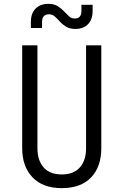

<svg xmlns="http://www.w3.org/2000/svg" viewBox="-20 -965 640 995"><path d="M300 10Q202 10 148.5 -46Q95 -102 95 -197V-730H174V-197Q174 -134 206 -97.5Q238 -61 300 -61Q362 -61 394 -97.5Q426 -134 426 -197V-730H505V-197Q505 -101 452 -45.5Q399 10 300 10ZM371 -815Q342 -815 323 -826.5Q304 -838 290.5 -853Q277 -868 264 -879.5Q251 -891 234 -891Q198 -891 198 -851V-820H140V-851Q140 -896 164.5 -920.5Q189 -945 230 -945Q260 -945 278.5 -933.5Q297 -922 311 -907Q325 -892 337.5 -880.5Q350 -869 368 -869Q402 -869 402 -909V-940H460V-909Q460 -864 436 -839.5Q412 -815 371 -815Z"/></svg>

Font: JetBrains Mono NL Light
Style: Regular
Weight: 300
Monospace: yes
Designer: Philipp Nurullin, Konstantin Bulenkov
Foundry: JetBrains
Version: Version 2.305; ttfautohint (v1.8.4.7-5d5b)